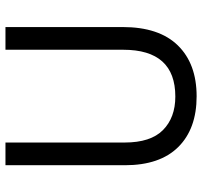

<svg xmlns="http://www.w3.org/2000/svg" viewBox="-38 -676 722 685"><g transform="rotate(-90 322.5 -333.0)"><path d="M569 -256Q569 -126 503.5 -59Q438 8 322 8Q206 8 141 -57.5Q76 -123 76 -248V-674H157V-249Q157 -156 201.5 -112Q246 -68 321 -68Q488 -68 488 -254V-674H569Z"/></g></svg>

Font: Hind Colombo
Style: Regular
Weight: 400
Designer: Jyotish Sonowal, Aditi Pimprikar
Foundry: Indian Type Foundry
Version: Version 1.000;PS 1.0;hotconv 1.0.86;makeotf.lib2.5.63406; tt